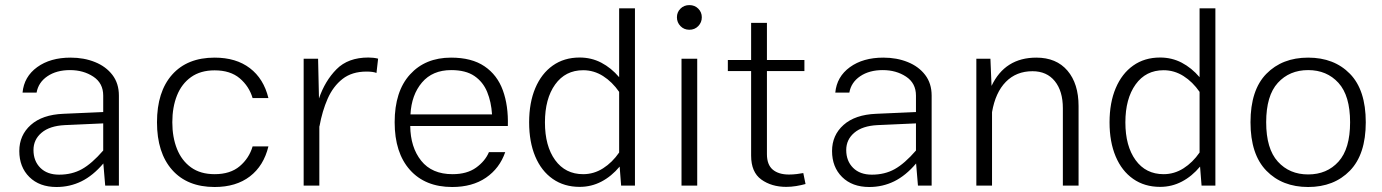

<svg xmlns="http://www.w3.org/2000/svg" viewBox="-20 -728 5421 753"><path d="M446.3 -353V0H392.6L385.3 -86.9Q344.7 -39.1 299.3 -16.8Q253.9 5.4 201.7 5.4Q134.8 5.4 95.2 -33.7Q55.7 -72.8 55.7 -135.7Q55.7 -197.8 100.8 -238Q146 -278.3 228.5 -281.7L384.8 -288.6V-353Q384.8 -401.9 345.9 -427.5Q307.1 -453.1 254.4 -453.1Q201.7 -453.1 166 -429Q130.4 -404.8 123.5 -364.7H68.4Q74.2 -427.2 125.7 -464.6Q177.2 -502 256.8 -502Q309.6 -502 352.5 -484.6Q395.5 -467.3 420.9 -434.1Q446.3 -400.9 446.3 -353ZM111.3 -139.6Q111.3 -96.7 138.2 -69.8Q165 -43 211.9 -43Q262.2 -43 301.3 -64.7Q340.3 -86.4 384.8 -137.7V-244.1L233.9 -237.3Q174.8 -234.4 143.1 -207.5Q111.3 -180.7 111.3 -139.6Z M821.8 -502Q905.8 -502 960 -460.7Q1014.2 -419.4 1032.7 -343.3H970.7Q957 -389.6 920.2 -420.9Q883.3 -452.1 821.8 -452.1Q766.6 -452.1 729.5 -425.8Q692.4 -399.4 674.1 -353.5Q655.8 -307.6 655.8 -248.5Q655.8 -189.9 674.1 -144Q692.4 -98.1 729.2 -71.5Q766.1 -44.9 821.8 -44.9Q883.3 -44.9 920.2 -76.2Q957 -107.4 970.7 -153.8H1032.7Q1014.2 -77.6 960 -36.1Q905.8 5.4 821.8 5.4Q714.4 5.4 655 -61.8Q595.7 -128.9 595.7 -248.5Q595.7 -368.2 655 -435.1Q714.4 -502 821.8 -502Z M1170.9 -497.6H1227.5L1231 -341.8Q1254.4 -410.6 1299.8 -456.5Q1345.2 -502.4 1424.8 -502.4Q1445.3 -502.4 1462.9 -498L1456.5 -441.9Q1443.4 -447.3 1417.5 -447.3Q1360.4 -447.3 1323.5 -418.5Q1286.6 -389.6 1265.1 -341.1Q1243.7 -292.5 1232.9 -232.4L1232.4 -232.9V0H1170.9Z M1588.9 -233.9Q1589.8 -150.4 1631.8 -97.7Q1673.8 -44.9 1754.9 -44.9Q1811.5 -44.9 1847.2 -70.6Q1882.8 -96.2 1897.5 -131.3H1961.4Q1939.5 -67.9 1886 -31.2Q1832.5 5.4 1753.4 5.4Q1647.5 5.4 1587.6 -61.8Q1527.8 -128.9 1527.8 -248.5Q1527.8 -369.6 1587.9 -435.8Q1647.9 -502 1749 -502Q1830.1 -502 1880.1 -468Q1930.2 -434.1 1952.1 -373.8Q1974.1 -313.5 1971.7 -233.9ZM1589.8 -279.3H1909.7Q1906.7 -328.1 1890.6 -367.4Q1874.5 -406.7 1840.6 -429.9Q1806.6 -453.1 1749.5 -453.1Q1676.3 -453.1 1635 -404.5Q1593.8 -356 1589.8 -279.3Z M2055.2 -248Q2055.2 -325.2 2079.3 -382.3Q2103.5 -439.5 2147.9 -470.9Q2192.4 -502.4 2253.4 -502.4Q2299.3 -502.4 2338.1 -482.2Q2377 -461.9 2408.2 -425.3V-695.3H2470.2V0H2416L2410.2 -74.7Q2378.4 -36.6 2338.9 -15.9Q2299.3 4.9 2253.4 4.9Q2192.4 4.9 2147.7 -26.4Q2103 -57.6 2079.1 -114.5Q2055.2 -171.4 2055.2 -248ZM2117.2 -248Q2117.2 -155.3 2157.2 -100.1Q2197.3 -44.9 2267.1 -44.9Q2309.1 -44.9 2345.2 -67.9Q2381.3 -90.8 2408.2 -129.9V-367.7Q2381.3 -406.7 2345.2 -429.7Q2309.1 -452.6 2267.1 -452.6Q2197.3 -452.6 2157.2 -396.7Q2117.2 -340.8 2117.2 -248Z M2634.8 -660.2Q2634.8 -680.2 2648.7 -694.1Q2662.6 -708 2683.6 -708Q2704.6 -708 2718.5 -694.1Q2732.4 -680.2 2732.4 -660.2Q2732.4 -640.1 2718.5 -625.7Q2704.6 -611.3 2683.6 -611.3Q2662.6 -611.3 2648.7 -625.7Q2634.8 -640.1 2634.8 -660.2ZM2652.8 -497.6H2714.4V0H2652.8Z M3130.4 -49.3 3139.2 -6.3Q3121.6 -1.5 3102.3 1.7Q3083 4.9 3063.5 4.9Q3005.9 4.9 2965.8 -23.9Q2925.8 -52.7 2925.8 -117.7V-449.2H2834.5V-492.7H2925.8V-638.2H2987.8V-492.7H3134.8V-449.2H2987.8V-123.5Q2987.8 -82 3010.7 -62.7Q3033.7 -43.5 3074.2 -43.5Q3089.4 -43.5 3105 -45.4Q3120.6 -47.4 3130.4 -49.3Z M3633.8 -353V0H3580.1L3572.8 -86.9Q3532.2 -39.1 3486.8 -16.8Q3441.4 5.4 3389.2 5.4Q3322.3 5.4 3282.7 -33.7Q3243.2 -72.8 3243.2 -135.7Q3243.2 -197.8 3288.3 -238Q3333.5 -278.3 3416 -281.7L3572.3 -288.6V-353Q3572.3 -401.9 3533.4 -427.5Q3494.6 -453.1 3441.9 -453.1Q3389.2 -453.1 3353.5 -429Q3317.9 -404.8 3311 -364.7H3255.9Q3261.7 -427.2 3313.2 -464.6Q3364.7 -502 3444.3 -502Q3497.1 -502 3540 -484.6Q3583 -467.3 3608.4 -434.1Q3633.8 -400.9 3633.8 -353ZM3298.8 -139.6Q3298.8 -96.7 3325.7 -69.8Q3352.5 -43 3399.4 -43Q3449.7 -43 3488.8 -64.7Q3527.8 -86.4 3572.3 -137.7V-244.1L3421.4 -237.3Q3362.3 -234.4 3330.6 -207.5Q3298.8 -180.7 3298.8 -139.6Z M3870.6 0H3809.1V-497.6H3864.3L3868.7 -391.1Q3921.4 -502 4044.4 -502Q4123 -502 4166.5 -450.9Q4210 -399.9 4210 -312V0H4148.4V-303.7Q4148.4 -370.6 4116.9 -409.7Q4085.4 -448.7 4029.3 -448.7Q3965.8 -448.7 3924.8 -407Q3883.8 -365.2 3870.6 -288.1Z M4331.5 -248Q4331.5 -325.2 4355.7 -382.3Q4379.9 -439.5 4424.3 -470.9Q4468.8 -502.4 4529.8 -502.4Q4575.7 -502.4 4614.5 -482.2Q4653.3 -461.9 4684.6 -425.3V-695.3H4746.6V0H4692.4L4686.5 -74.7Q4654.8 -36.6 4615.2 -15.9Q4575.7 4.9 4529.8 4.9Q4468.8 4.9 4424.1 -26.4Q4379.4 -57.6 4355.5 -114.5Q4331.5 -171.4 4331.5 -248ZM4393.6 -248Q4393.6 -155.3 4433.6 -100.1Q4473.6 -44.9 4543.5 -44.9Q4585.4 -44.9 4621.6 -67.9Q4657.7 -90.8 4684.6 -129.9V-367.7Q4657.7 -406.7 4621.6 -429.7Q4585.4 -452.6 4543.5 -452.6Q4473.6 -452.6 4433.6 -396.7Q4393.6 -340.8 4393.6 -248Z M5110.4 -502Q5212.4 -502 5274.4 -438.5Q5336.4 -375 5336.4 -248.5Q5336.4 -122.6 5274.2 -58.6Q5211.9 5.4 5110.4 5.4Q5008.8 5.4 4946.5 -58.6Q4884.3 -122.6 4884.3 -248.5Q4884.3 -375 4946.5 -438.5Q5008.8 -502 5110.4 -502ZM5110.4 -453.1Q5037.1 -453.1 4991.5 -403.1Q4945.8 -353 4945.8 -248.5Q4945.8 -144.5 4991.5 -94.2Q5037.1 -43.9 5110.4 -43.9Q5184.1 -43.9 5229.5 -94.2Q5274.9 -144.5 5274.9 -248.5Q5274.9 -353 5229.2 -403.1Q5183.6 -453.1 5110.4 -453.1Z"/></svg>

Font: Estedad-FD Light
Style: Regular
Weight: 300
Designer: Amin Abedi
Version: Version 7.3